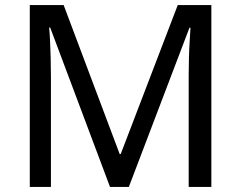

<svg xmlns="http://www.w3.org/2000/svg" viewBox="-20 -734 947 754"><path d="M412 0 177 -626H173Q175 -606 176.5 -575Q178 -544 179 -507.5Q180 -471 180 -433V0H97V-714H230L450 -129H454L678 -714H810V0H721V-439Q721 -474 722 -508.5Q723 -543 725 -573.5Q727 -604 728 -625H724L486 0Z"/></svg>

Font: Noto Sans Vithkuqi
Style: Regular
Weight: 400
Version: Version 1.001